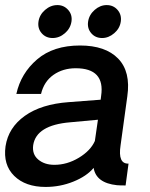

<svg xmlns="http://www.w3.org/2000/svg" viewBox="-23 -737 598 763"><path d="M205.1 -716.8Q231 -716.8 248 -697.5Q265.1 -678.2 261 -651.1Q256.8 -624 234.9 -605Q212.9 -585.9 186 -585.9Q159.2 -585.9 142.6 -605Q126 -624 129.9 -651.1Q133.8 -678.2 156 -697.5Q178.2 -716.8 205.1 -716.8ZM382.8 -585.9Q356 -585.9 339.6 -605Q323.2 -624 327.1 -651.1Q331.1 -678.2 353 -697.5Q375 -716.8 400.9 -716.8Q427.7 -716.8 444.3 -697.5Q460.9 -678.2 457 -651.1Q453.1 -624 430.9 -605Q408.7 -585.9 382.8 -585.9ZM158.2 5.9Q78.1 5.9 33.4 -38.1Q-11.2 -82 -1 -155.8Q10.3 -230 75.7 -276.6Q141.1 -323.2 250 -331.1L377 -340.8L378.9 -356Q395 -465.8 277.8 -465.8Q227.1 -465.8 189.5 -439.5Q151.9 -413.1 140.1 -363.8H42Q60.1 -445.8 124.5 -501Q189 -556.2 294.9 -556.2Q396 -556.2 446.5 -504.2Q497.1 -452.1 482.9 -354L456.1 -159.2Q444.8 -85 487.8 -86.9L476.1 0Q454.1 0 441.9 -1Q358.9 -9.8 349.1 -69.8Q321.3 -36.6 268.8 -15.4Q216.3 5.9 158.2 5.9ZM192.9 -82Q243.7 -82 290.3 -110.1Q336.9 -138.2 354 -176.8L366.2 -261.2L255.9 -251Q121.1 -239.7 108.9 -160.2Q104 -124 128.9 -103Q153.8 -82 192.9 -82Z"/></svg>

Font: Oakes Grotesk
Style: Medium Italic
Weight: 500
Designer: Samuel Oakes
Foundry: Samuel Oakes
Version: Version 1.0 | wf-rip DC20170320